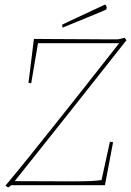

<svg xmlns="http://www.w3.org/2000/svg" viewBox="-20 -819 579 849"><path d="M16 10 4 2Q56 -60 113.5 -131.5Q171 -203 229 -276Q287 -349 340.5 -416.5Q394 -484 437 -539Q480 -594 507 -628H148L118 -451Q112 -451 106 -453L130 -647Q149 -647 190 -646.5Q231 -646 281.5 -646Q332 -646 379 -645.5Q426 -645 459 -645Q492 -645 498 -645Q503 -645 511.5 -647Q520 -649 531 -652L538 -643L539 -641Q415 -484 290.5 -326.5Q166 -169 45 -18Q201 -17 300 -17Q399 -17 429 -23L466 -192Q472 -192 480 -190L444 0H30ZM257 -697Q255 -703 255 -707V-710L282 -723L430 -792L445 -799Q450 -795 452 -786L450 -777Q446 -775 422.5 -765Q399 -755 367 -742Q335 -729 305 -716.5Q275 -704 257 -697Z"/></svg>

Font: Labrada Thin
Style: Italic
Weight: 100
Italic angle: -7°
Designer: Mercedes Jáuregui
Foundry: Omnibus-Type Team
Version: Version 1.000; ttfautohint (v1.8.4.7-5d5b)